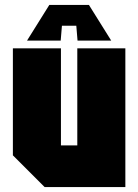

<svg xmlns="http://www.w3.org/2000/svg" viewBox="-20 -755 558 775"><path d="M486 -560V0H160L32 -128V-560H226V-168H292V-560ZM225 -591H89L179 -735H339L429 -591H293L288 -651H230Z"/></svg>

Font: Tektur Condensed ExtraBold
Style: Regular
Weight: 800
Width: 3
Designer: Adam Jagosz
Foundry: Adam Jagosz
Version: Version 1.005;gftools[0.9.30]